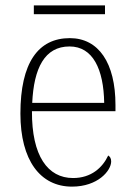

<svg xmlns="http://www.w3.org/2000/svg" viewBox="-20 -685 499 715"><path d="M106 -632H371V-665H106ZM248 10C344 10 394 -49 394 -84C394 -96 389 -102 383 -106C362 -61 320 -22 252 -22C158 -22 98 -104 99 -271H410V-294C410 -451 347 -543 240 -543C122 -543 56 -451 56 -262C56 -88 130 10 248 10ZM368 -302H100C106 -431 146 -512 239 -512C326 -512 366 -427 368 -302Z"/></svg>

Font: Noto Serif Thai SemiCondensed ExtraLight
Style: Regular
Weight: 200
Width: 4
Designer: Monotype Design Team
Foundry: Monotype Imaging Inc.
Version: Version 2.002